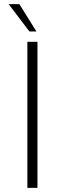

<svg xmlns="http://www.w3.org/2000/svg" viewBox="-20 -913 315 933"><path d="M22 -893 123 -760H157L74 -893ZM113 -710V0H162V-710Z"/></svg>

Font: Sulaf Light
Style: Regular
Weight: 300
Designer: Bandar Raffah (Arabic) and Santiago Orozco (Latin)
Foundry: Caramella and Typemade
Version: Version 1.005;PS 001.005;hotconv 1.0.88;makeotf.lib2.5.64775